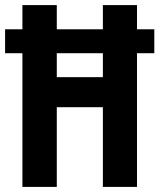

<svg xmlns="http://www.w3.org/2000/svg" viewBox="-24 -734 626 754"><path d="M64 0H199V-313H380V0H514V-525H582V-619H514V-714H380V-619H199V-714H64V-619H-4V-525H64ZM199 -431V-525H380V-431Z"/></svg>

Font: Noto Sans Malayalam ExtraCondensed
Style: Bold
Weight: 700
Width: 2
Designer: Jelle Bosma - Monotype Design Team
Foundry: Monotype Imaging Inc.
Version: Version 2.104